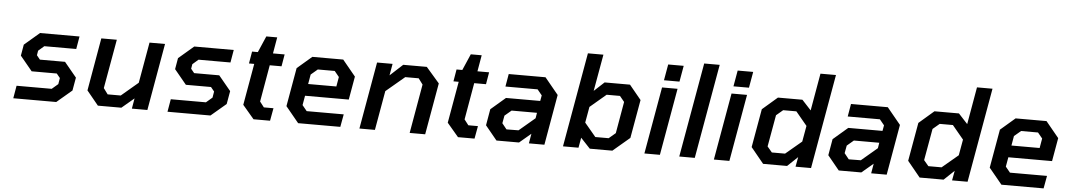

<svg xmlns="http://www.w3.org/2000/svg" viewBox="-38 -1115 8274 1492"><g transform="rotate(5 4099.0 -368.5)"><path d="M82 0 99 -99H373L421 -140L429 -188L402 -221H206L112 -335L127 -422L245 -523H553L536 -424H287L242 -385L236 -349L262 -317H458L553 -202L535 -100L417 0Z M742 0 651 -111 723 -523H844L776 -140L810 -94H912L1043 -205L1099 -523H1220L1128 0H1007L1021 -81L925 0Z M1285 0 1302 -99H1576L1624 -140L1632 -188L1605 -221H1409L1315 -335L1330 -422L1448 -523H1756L1739 -424H1490L1445 -385L1439 -349L1465 -317H1661L1756 -202L1738 -100L1620 0Z M1956 0 1867 -105 1924 -429H1883L1899 -523H1944L1999 -650H2084L2062 -523H2153L2137 -429H2045L1995 -142L2028 -99H2103L2085 0Z M2304 0 2202 -124 2255 -425 2369 -523H2610L2712 -399L2680 -217H2339L2326 -143L2362 -99H2651L2633 0ZM2355 -310H2575L2588 -385L2552 -429H2420L2368 -385Z M2782 0 2874 -523H2995L2979 -432L3078 -523H3262L3366 -403L3295 0H3174L3241 -383L3207 -429H3102L2957 -307L2903 0Z M3551 0 3462 -105 3519 -429H3478L3494 -523H3539L3594 -650H3679L3657 -523H3748L3732 -429H3640L3590 -142L3623 -99H3698L3680 0Z M3851 0 3760 -111 3782 -238 3896 -336H4163L4171 -380L4135 -424H3884L3901 -523H4188L4294 -394L4225 0H4104L4117 -76L4027 0ZM3921 -93 4015 -94 4139 -199 4146 -242H3948L3896 -198L3885 -138Z M4370 0 4500 -737H4621L4570 -450L4649 -523H4847L4939 -411L4886 -111L4755 0H4579L4505 -79L4491 0ZM4614 -94H4718L4770 -138L4813 -385L4777 -429H4673L4548 -323L4526 -199Z M5107 -580 5129 -705H5250L5228 -580ZM5005 0 5097 -523H5218L5126 0Z M5277 0 5407 -737H5528L5398 0Z M5649 -580 5671 -705H5792L5770 -580ZM5547 0 5639 -523H5760L5668 0Z M5931 0 5831 -122 5884 -422 6001 -523H6192L6263 -446L6314 -737H6435L6305 0H6184L6198 -76L6118 0ZM6094 -94 6219 -199 6241 -323 6153 -429H6050L5998 -385L5954 -138L5991 -94Z M6521 0 6430 -111 6452 -238 6566 -336H6833L6841 -380L6805 -424H6554L6571 -523H6858L6964 -394L6895 0H6774L6787 -76L6697 0ZM6591 -93 6685 -94 6809 -199 6816 -242H6618L6566 -198L6555 -138Z M7152 0 7052 -122 7105 -422 7222 -523H7413L7484 -446L7535 -737H7656L7526 0H7405L7419 -76L7339 0ZM7315 -94 7440 -199 7462 -323 7374 -429H7271L7219 -385L7175 -138L7212 -94Z M7790 0 7688 -124 7741 -425 7855 -523H8096L8198 -399L8166 -217H7825L7812 -143L7848 -99H8137L8119 0ZM7841 -310H8061L8074 -385L8038 -429H7906L7854 -385Z"/></g></svg>

Font: Tomorrow Medium
Style: Italic
Weight: 500
Italic angle: -10°
Designer: Tony de Marco, Monica Rizzolli
Foundry: Just in Type
Version: Version 2.002